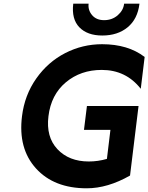

<svg xmlns="http://www.w3.org/2000/svg" viewBox="-20 -999 802 1038"><path d="M533 -807Q452 -807 409 -851.5Q366 -896 376 -979H459Q455 -944 478 -917Q501 -890 543 -890Q586 -890 616.5 -916.5Q647 -943 651 -979H734Q724 -896 670 -851.5Q616 -807 533 -807ZM530 -621Q416 -621 336 -554Q256 -487 242 -371Q228 -259 290.5 -192.5Q353 -126 460 -126Q510 -126 558 -140L577 -297H434L450 -426H729L683 -50Q562 19 449 19Q272 19 174.5 -88.5Q77 -196 99 -371Q113 -485 176 -574.5Q239 -664 332.5 -712Q426 -760 532 -760Q672 -760 762 -691L741 -519Q661 -621 530 -621Z"/></svg>

Font: Orkney
Style: BoldItalic
Weight: 700
Designer: Samuel Oakes and Alfredo Marco Pradil
Foundry: Alfredo Marco Pradil
Version: 1.0; ttfautohint (v1.5)